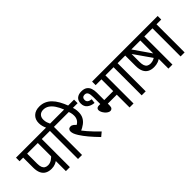

<svg xmlns="http://www.w3.org/2000/svg" viewBox="58 -1775 2666 2666"><g transform="rotate(-45 1391.0 -442.0)"><path d="M436 -552V0H358V-244L377 -214Q355 -192 319.5 -177Q284 -162 242 -162Q189 -162 150.5 -182.5Q112 -203 91.5 -246Q71 -289 71 -356V-552H0V-622H530V-552ZM358 -552H149V-357Q149 -312 159.5 -284.5Q170 -257 191 -244.5Q212 -232 241 -232Q280 -232 316 -255Q352 -278 374 -311L358 -263Z M731 -896Q784 -896 827.5 -877Q871 -858 907 -822Q943 -786 972.5 -733.5Q1002 -681 1027 -615H948Q921 -685 889 -732Q857 -779 820 -802.5Q783 -826 739 -826Q693 -826 667 -799.5Q641 -773 641 -727Q641 -693 650.5 -666Q660 -639 672 -615H593Q579 -644 570.5 -674Q562 -704 562 -738Q562 -810 607.5 -853Q653 -896 731 -896ZM675 -552V0H596V-552H516V-622H768V-552Z M1011 -552 1042 -566Q1053 -540 1058 -513.5Q1063 -487 1063 -454Q1063 -400 1042 -360.5Q1021 -321 983.5 -293Q946 -265 896 -243L900 -256Q925 -223 957 -186Q989 -149 1025 -111.5Q1061 -74 1099 -38L1039 12Q970 -59 919.5 -119Q869 -179 834 -234Q812 -269 802 -295Q792 -321 792 -344Q792 -367 805 -380.5Q818 -394 842 -394Q866 -394 888.5 -376Q911 -358 934 -326L888 -335Q938 -353 961 -385.5Q984 -418 984 -464Q984 -494 976.5 -523Q969 -552 958 -565L1003 -552H754V-622H1140V-552Z M1291 -632Q1344 -632 1375 -610.5Q1406 -589 1419 -551.5Q1432 -514 1432 -466V-321H1608V-552H1494V-622H1780V-552H1686V0H1608V-251H1432V-215Q1432 -182 1419 -167.5Q1406 -153 1386 -153Q1368 -153 1348.5 -165Q1329 -177 1312.5 -196.5Q1296 -216 1286 -237.5Q1276 -259 1276 -278Q1276 -290 1281.5 -300Q1287 -310 1299 -315.5Q1311 -321 1330 -321H1354V-455Q1354 -513 1340.5 -540.5Q1327 -568 1292 -568Q1267 -568 1253.5 -554Q1240 -540 1240 -515Q1240 -488 1258.5 -472.5Q1277 -457 1317 -452L1309 -388Q1246 -394 1206.5 -426Q1167 -458 1167 -517Q1167 -574 1201 -603Q1235 -632 1291 -632Z M1925 -552V0H1846V-552H1766V-622H2018V-552Z M2132 -535 2176 -579 2389 -272 2344 -232ZM2450 -552V0H2371V-236L2390 -206Q2368 -183 2329.5 -168.5Q2291 -154 2246 -154Q2193 -154 2154.5 -174.5Q2116 -195 2095.5 -238Q2075 -281 2075 -347V-552H2004V-622H2543V-552ZM2371 -552H2153V-348Q2153 -304 2163.5 -276.5Q2174 -249 2195 -236.5Q2216 -224 2245 -224Q2276 -224 2302.5 -234.5Q2329 -245 2350.5 -263Q2372 -281 2387 -303L2371 -255Z M2689 -552V0H2610V-552H2530V-622H2782V-552Z"/></g></svg>

Font: Noto Sans Devanagari SemiCondensed
Style: Regular
Weight: 400
Width: 4
Designer: Jelle Bosma - Monotype Design Team
Foundry: Monotype Imaging Inc.
Version: Version 2.006